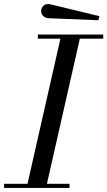

<svg xmlns="http://www.w3.org/2000/svg" viewBox="-60 -919 525 939"><path d="M176 -830Q161.6 -830.8 151.3 -840.8Q141 -850.9 141 -865Q141 -872.2 144.1 -879.1Q147.2 -886 153 -891.2Q158.8 -896.5 167.1 -898.5Q175.5 -900.5 186 -898L426 -840L421 -820ZM-40 -20H74.5L235.5 -730H125V-750H445V-730H330.5L169.5 -20H280V0H-40Z"/></svg>

Font: Bodoni* 11
Style: Italic
Weight: 400
Italic angle: -13°
Version: Version 1.002